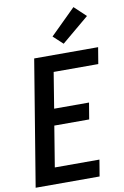

<svg xmlns="http://www.w3.org/2000/svg" viewBox="-105 -1047 716 1106"><g transform="rotate(-10 253.0 -493.5)"><path d="M11 0 132 -735H506L490 -639H229L195 -430H399L383 -334H179L140 -96H401L385 0ZM314 -789 258 -841 406 -987 474 -923Z"/></g></svg>

Font: Iosevka Oblique
Style: Bold
Weight: 700
Italic angle: -9°
Monospace: yes
Designer: Belleve Invis
Foundry: Belleve Invis
Version: Version 32.5.0; ttfautohint (v1.8.4)